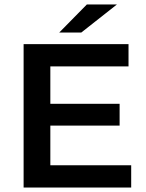

<svg xmlns="http://www.w3.org/2000/svg" viewBox="-20 -842 656 862"><path d="M569 -100V0H86V-644H557V-544H206V-376H517V-278H206V-100ZM370 -822H505L345 -696H246Z"/></svg>

Font: Montserrat Ace
Style: Bold
Weight: 600
Designer: Julieta Ulanovsky
Foundry: Julieta Ulanovsky
Version: Version 1